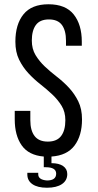

<svg xmlns="http://www.w3.org/2000/svg" viewBox="-20 -727 458 899"><path d="M221 37V6C269.7 2.7 305.7 -14.5 329 -45.5C352.3 -76.5 364 -117.3 364 -168C364 -200.7 358.2 -228.8 346.5 -252.5C334.8 -276.2 320.3 -297.3 303 -316C285.7 -334.7 266.8 -351.8 246.5 -367.5C226.2 -383.2 207.3 -399.2 190 -415.5C172.7 -431.8 158.2 -449.7 146.5 -469C134.8 -488.3 129 -511 129 -537C129 -568.3 135.3 -592.7 148 -610C160.7 -627.3 181 -636 209 -636C237 -636 257.3 -627.3 270 -610C282.7 -592.7 289 -568 289 -536V-513H363V-532C363 -585.3 350.3 -627.8 325 -659.5C299.7 -691.2 260.3 -707 207 -707C154.3 -707 115.3 -691.3 90 -660C64.7 -628.7 52 -586 52 -532C52 -499.3 57.8 -471.2 69.5 -447.5C81.2 -423.8 95.7 -402.7 113 -384C130.3 -365.3 149 -348.2 169 -332.5C189 -316.8 207.7 -300.8 225 -284.5C242.3 -268.2 256.8 -250.5 268.5 -231.5C280.2 -212.5 286 -190 286 -164C286 -132 279.3 -107.3 266 -90C252.7 -72.7 232 -64 204 -64C176 -64 155.3 -72.7 142 -90C128.7 -107.3 122 -132 122 -164V-208H49V-168C49 -118 59.8 -77.5 81.5 -46.5C103.2 -15.5 137.7 2 185 6V56H194C226.7 56 243 66 243 86C243 107.3 228.7 118 200 118C172.7 116 159 106.3 159 89V82H108V90C108 109.3 116 124.5 132 135.5C148 146.5 170.7 152 200 152C230 152 253.3 146.3 270 135C286.7 123.7 295 108 295 88C295 72 288.5 59.5 275.5 50.5C262.5 41.5 244.3 37 221 37Z"/></svg>

Font: Bebas Neue Regular two
Style: Regular2
Weight: 400
Designer: Ryoichi Tsunekawa & LGV (GE)
Foundry: Free Software Foundation, Inc.
Version: Version 1.003 August 13, 2016